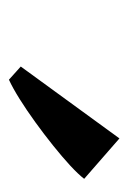

<svg xmlns="http://www.w3.org/2000/svg" viewBox="51 -943 288 430"><g transform="rotate(90 195.0 -728.0)"><path d="M129 -630.5 290 -851.5 380.5 -772.5Q370.5 -759.5 350.8 -741.2Q331 -723 305.8 -702.8Q280.5 -682.5 253.5 -663Q226.5 -643.5 201.8 -628Q177 -612.5 158.5 -604Z"/></g></svg>

Font: Merriweather 72pt ExtraBold
Style: Italic
Weight: 800
Italic angle: -7.8°
Version: Version 2.101